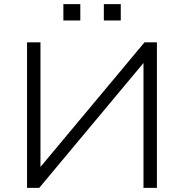

<svg xmlns="http://www.w3.org/2000/svg" viewBox="-20 -910 891 930"><path d="M111 0V-705H176V-87H164L680 -705H740V0H675V-618H686L170 0ZM483 -811V-890H565V-811ZM287 -811V-890H369V-811Z"/></svg>

Font: Nunito Sans 10pt SemiExpanded Light
Style: Regular
Weight: 300
Width: 6
Designer: Vernon Adams
Foundry: Vernon Adams
Version: Version 3.101;gftools[0.9.27]